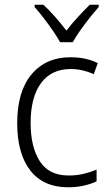

<svg xmlns="http://www.w3.org/2000/svg" viewBox="-20 -785 462 815"><path d="M270 10Q164 10 108.5 -61.5Q53 -133 53 -262Q53 -397 114 -469.5Q175 -542 279 -542Q313 -542 342.5 -535.5Q372 -529 395 -517L378 -470Q330 -492 280 -492Q198 -492 154 -432Q110 -372 110 -263Q110 -161 149 -100.5Q188 -40 272 -40Q305 -40 334.5 -47Q364 -54 390 -65V-15Q366 -4 335.5 3Q305 10 270 10ZM235 -606Q223 -628 204 -655.5Q185 -683 164.5 -709.5Q144 -736 127 -755V-765H164Q188 -743 214 -713.5Q240 -684 262 -655Q285 -685 310 -712Q335 -739 361 -765H399V-755Q381 -735 360 -708.5Q339 -682 320 -655Q301 -628 289 -606Z"/></svg>

Font: Noto Sans Kannada SemiCondensed Light
Style: Regular
Weight: 300
Width: 4
Designer: Jelle Bosma - Monotype Design Team
Foundry: Monotype Imaging Inc.
Version: Version 2.005; ttfautohint (v1.8.4.7-5d5b)